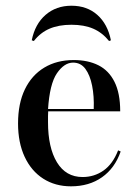

<svg xmlns="http://www.w3.org/2000/svg" viewBox="-20 -636 477 667"><path d="M226.6 11.3Q171.8 11.3 130.2 -15.3Q88.7 -41.9 65.7 -91.1Q42.7 -140.3 42.7 -207.3Q42.7 -276.6 66.5 -325.8Q90.3 -375 133.9 -401.2Q177.4 -427.4 236.3 -427.4Q285.5 -427.4 321.8 -409.3Q358.1 -391.1 377.8 -351.6Q397.6 -312.1 397.6 -249.2H112.1L110.5 -257.3H305.6Q307.3 -301.6 300 -338.3Q292.7 -375 276.6 -396.8Q260.5 -418.5 233.9 -418.5Q203.2 -418.5 177.8 -381.5Q152.4 -344.4 146.8 -255.6L147.6 -254.8Q146.8 -243.5 146.8 -232.7Q146.8 -221.8 146.8 -211.3Q146.8 -123.4 177.8 -72.2Q208.9 -21 266.9 -21Q307.3 -21 339.5 -43.5Q371.8 -66.1 390.3 -113.7L399.2 -109.7Q379 -51.6 334.3 -20.2Q289.5 11.3 226.6 11.3ZM228.2 -616.1Q282.3 -616.1 318.1 -584.3Q354 -552.4 365.3 -496L358.9 -493.5Q335.5 -522.6 304 -536.3Q272.6 -550 228.2 -550Q183.9 -550 152 -536.3Q120.2 -522.6 97.6 -493.5L90.3 -496Q101.6 -552.4 138.3 -584.3Q175 -616.1 228.2 -616.1Z"/></svg>

Font: Playfair 144pt SemiCondensed SemiBold
Style: Regular
Weight: 600
Width: 4
Designer: Claus Eggers Sørensen
Foundry: Claus Eggers Sørensen
Version: Version 2.203